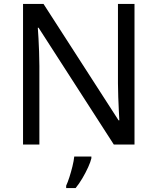

<svg xmlns="http://www.w3.org/2000/svg" viewBox="-20 -734 800 975"><path d="M663 0H558L176 -593H172Q174 -570 175.5 -538.5Q177 -507 178.5 -471.5Q180 -436 180 -399V0H97V-714H201L582 -123H586Q585 -139 583.5 -171Q582 -203 580.5 -241Q579 -279 579 -311V-714H663ZM444 70Q440 88 427.5 115.5Q415 143 398.5 171Q382 199 364 221H316V209Q324 192 332.5 165.5Q341 139 348 110.5Q355 82 357 61H444Z"/></svg>

Font: Noto Sans Gurmukhi
Style: Regular
Weight: 400
Designer: Jelle Bosma - Monotype Design Team
Foundry: Monotype Imaging Inc.
Version: Version 2.003